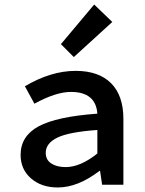

<svg xmlns="http://www.w3.org/2000/svg" viewBox="-20 -816 640 848"><path d="M235 12Q163 12 117 -28Q71 -68 71 -132Q71 -215 150.5 -258Q230 -301 410 -314Q403 -410 293 -410Q227 -410 132 -358L90 -435Q205 -503 314 -503Q416 -503 470.5 -448.5Q525 -394 525 -291V0H431L422 -61H419Q324 12 235 12ZM270 -78Q335 -78 410 -138V-242Q284 -233 233 -208Q182 -183 182 -141Q182 -110 206.5 -94Q231 -78 270 -78ZM306 -564 249 -621 396 -796 476 -719Z"/></svg>

Font: TypoPRO Source Code Pro
Style: Regular
Weight: 600
Monospace: yes
Designer: Paul D. Hunt, Teo Tuominen
Foundry: Adobe Systems Incorporated
Version: Version 2.010;PS 1.0;hotconv 1.0.84;makeotf.lib2.5.63406